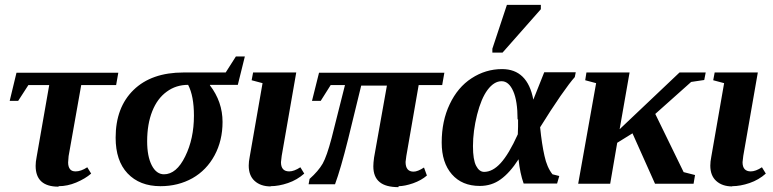

<svg xmlns="http://www.w3.org/2000/svg" viewBox="-20 -758 3189 792"><path d="M222 10 221 12Q127 12 127 -74Q127 -90 131 -110L183 -407H97L55 -342H20L48 -458H468L459 -407H315L263 -114L261 -88Q261 -70 269 -60Q276 -51 292 -51Q314 -51 340 -68L356 -42Q332 -21 294 -5Q258 10 222 10Z M657 -39H656Q708 -39 744 -113Q780 -186 780 -281Q780 -362 756 -408Q706 -408 668 -380Q629 -352 608 -299Q587 -246 587 -175Q587 -113 606 -76Q625 -39 657 -39ZM846 -408V-406Q898 -338 898 -255Q898 -178 865 -117Q832 -56 774 -23Q715 10 642 10Q556 10 506 -43Q457 -95 457 -190Q457 -315 531 -387Q605 -459 737 -459H911L953 -525H990L961 -408Z M1096 10 1097 11Q1055 11 1030 -12Q1006 -34 1006 -75Q1006 -91 1010 -111L1063 -415L1018 -427L1024 -459H1202L1142 -115L1139 -89Q1139 -51 1173 -51Q1193 -51 1219 -68L1235 -42Q1206 -16 1168 -3Q1130 10 1096 10Z M1624 10V14Q1571 14 1546 -7Q1520 -28 1520 -72Q1520 -86 1523 -108L1576 -405H1470L1416 -184Q1385 -60 1362 2H1253L1257 -20Q1293 -52 1311 -83Q1328 -113 1348 -189L1403 -407H1344L1303 -342H1267L1296 -458H1813L1804 -407H1707L1656 -114L1653 -90Q1653 -50 1686 -50Q1703 -50 1729 -67L1741 -34Q1718 -14 1684 -2Q1649 10 1624 10Z M2287 -32 2278 -1H2140Q2125 -43 2119 -101Q2083 -45 2045 -18Q2008 9 1959 9Q1886 9 1844 -39Q1802 -87 1802 -170Q1802 -259 1835 -328Q1868 -398 1925 -435Q1983 -473 2051 -473Q2156 -473 2180 -347L2225 -460H2355L2351 -440Q2331 -418 2292 -362Q2252 -304 2208 -233Q2215 -163 2226 -115Q2236 -68 2259 -39ZM2117 -266 2115 -265Q2115 -342 2097 -382Q2079 -423 2049 -423Q2018 -423 1991 -387Q1965 -352 1948 -285Q1931 -217 1931 -155Q1931 -99 1944 -74Q1957 -49 1977 -49Q2012 -49 2045 -85Q2079 -122 2116 -204L2117 -236ZM2011 -541V-557L2071 -738H2211V-720L2053 -541Z M2891 -459 2885 -428 2831 -420 2683 -288 2800 -48 2847 -36 2841 0H2682L2589 -208L2526 -169L2497 0H2365L2439 -415L2394 -427L2399 -459H2577L2536 -225L2783 -459Z M3000 10 3001 11Q2959 11 2934 -12Q2910 -34 2910 -75Q2910 -91 2914 -111L2967 -415L2922 -427L2928 -459H3106L3046 -115L3043 -89Q3043 -51 3077 -51Q3097 -51 3123 -68L3139 -42Q3110 -16 3072 -3Q3034 10 3000 10Z"/></svg>

Font: Libra Serif Modern
Style: Bold Italic
Weight: 700
Italic angle: -12°
Designer: Stefan Peev, Context Ltd
Foundry: Stefan Peev, Context Ltd
Version: Version 1.000